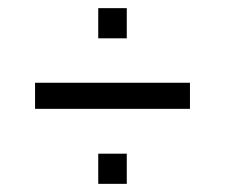

<svg xmlns="http://www.w3.org/2000/svg" viewBox="-20 -488 552 471"><path d="M221 -394V-468H291V-394ZM66 -221V-285H446V-221ZM221 -37V-111H291V-37Z"/></svg>

Font: Assailand
Style: Regular
Weight: 400
Designer: Hector Gatti with collaboration of the Omnibus-Type team
Foundry: Omnibus-Type
Version: Version 0.072;October 19, 2019;FontCreator 12.0.0.2547 64-bi